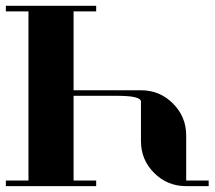

<svg xmlns="http://www.w3.org/2000/svg" viewBox="-20 -635 732 655"><path d="M0 0V-19H77.1V-596.2H0V-615.2H308.1V-596.2H231V-327.1H460.9Q524.9 -327.1 569.8 -282.2Q615.2 -236.8 615.2 -172.9V-19H691.9V0H615.2Q550.8 0 505.9 -44.9Q460.9 -89.8 460.9 -153.8V-288.1Q460.9 -307.6 384.8 -308.1H231V-19H308.1V0Z"/></svg>

Font: Hjet
Style: Regular
Weight: 400
Designer: T. Christopher White
Version: Version 1.2